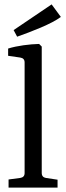

<svg xmlns="http://www.w3.org/2000/svg" viewBox="-20 -854 301 874"><path d="M170 -642 158 -654C116 -653 58 -646 17 -633V-600L72 -592C85 -590 92 -583 92 -570V-66C92 -53 85 -46 72 -44L19 -37V0H242V-36L189 -44C177 -46 170 -53 170 -67ZM257 -777 215 -834 42 -717 58 -687C123 -710 215 -745 257 -777Z"/></svg>

Font: Yrsa
Style: Regular
Weight: 400
Designer: Anna Giedrys (Yrsa+Rasa design), David Brezina (Yrsa art-direction, Rasa art-direction, design)
Foundry: Rosetta Type Foundry
Version: Version 1.001;PS 1.1;hotconv 1.0.88;makeotf.lib2.5.647800